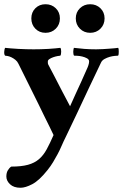

<svg xmlns="http://www.w3.org/2000/svg" viewBox="-24 -669 581 907"><path d="M135 -436Q151 -436 169 -436.5Q187 -437 204.5 -438Q222 -439 237 -440.5Q252 -442 261 -443Q265 -439 265 -425Q265 -411 261 -406Q257 -406 247 -404Q237 -402 227 -398.5Q217 -395 209.5 -390Q202 -385 202 -379Q202 -377 202 -372.5Q202 -368 204 -364Q218 -338 235.5 -304Q253 -270 269 -239Q288 -204 307 -167Q320 -196 334 -227Q346 -253 360 -283.5Q374 -314 386 -342Q390 -350 393.5 -360.5Q397 -371 397 -379Q397 -388 387 -393.5Q377 -399 364.5 -402Q352 -405 340.5 -405.5Q329 -406 326 -406Q324 -408 323 -413Q322 -418 322 -424Q322 -430 323 -435Q324 -440 325 -443Q348 -440 374.5 -438Q401 -436 430 -436Q446 -436 462 -437Q478 -438 492 -439Q506 -440 517 -441Q528 -442 534 -443Q536 -441 536.5 -436Q537 -431 537 -425Q537 -419 536.5 -414Q536 -409 534 -406Q530 -406 518.5 -405Q507 -404 494.5 -400.5Q482 -397 470 -390.5Q458 -384 453 -373Q423 -311 394 -249Q369 -195 340.5 -135Q312 -75 288 -25Q276 -1 267 20Q258 41 248 59.5Q238 78 227 96.5Q216 115 200 135Q161 184 128.5 201Q96 218 73 218Q41 218 23.5 201.5Q6 185 6 165Q6 148 12.5 136.5Q19 125 29 118Q77 118 108 109.5Q139 101 160 83Q181 65 196.5 36.5Q212 8 229 -31Q222 -47 210.5 -69.5Q199 -92 186 -119Q173 -146 159 -174.5Q145 -203 131 -231Q99 -296 63 -368Q58 -379 48.5 -386.5Q39 -394 29.5 -398.5Q20 -403 11.5 -404.5Q3 -406 0 -406Q-5 -412 -4 -425Q-3 -438 0 -443Q10 -442 26.5 -440.5Q43 -439 62.5 -438Q82 -437 101 -436.5Q120 -436 135 -436ZM402 -649Q431 -649 450.5 -630Q470 -611 470 -582Q470 -553 450.5 -533.5Q431 -514 402 -514Q373 -514 353.5 -533.5Q334 -553 334 -582Q334 -611 353.5 -630Q373 -649 402 -649ZM191 -649Q220 -649 239.5 -630Q259 -611 259 -582Q259 -553 239.5 -533.5Q220 -514 191 -514Q162 -514 143 -533.5Q124 -553 124 -582Q124 -611 143 -630Q162 -649 191 -649Z"/></svg>

Font: Vermiglione
Style: Bold
Weight: 700
Version: Version 1.000